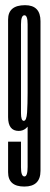

<svg xmlns="http://www.w3.org/2000/svg" viewBox="-20 -698 187 723"><path d="M71.5 4.5Q132.5 4.5 132.5 -54.8Q132.5 -114 132.5 -363Q132.5 -558 132.5 -618.2Q132.5 -678.5 74.5 -678.5Q10.5 -678.5 10.5 -624.5Q10.5 -570.5 10.5 -443Q10.5 -309 10.5 -257Q10.5 -205 50.5 -205Q82 -205 96.5 -243.8Q111 -282.5 111 -337L84 -348.5Q84 -306 82 -274.5Q80 -243 69.5 -243Q59 -243 59 -272.2Q59 -301.5 59 -441Q59 -571 59 -605.8Q59 -640.5 72 -640.5Q84 -640.5 84 -606.8Q84 -573 84 -374Q84 -105.5 84 -69.5Q84 -33.5 72 -33.5Q59 -33.5 59 -68.2Q59 -103 59 -164.5H10.5Q10.5 -103.5 10.5 -49.5Q10.5 4.5 71.5 4.5Z"/></svg>

Font: Anybody UltraCondensed Light
Style: Regular
Weight: 300
Width: 1
Version: Version 1.113;gftools[0.9.25]